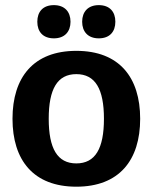

<svg xmlns="http://www.w3.org/2000/svg" viewBox="-20 -709 590 742"><path d="M188.3 -560.8C230 -560.8 252.5 -586.7 252.5 -625C252.5 -663.3 230 -689.2 188.3 -689.2C145.8 -689.2 124.2 -663.3 124.2 -625C124.2 -586.7 145.8 -560.8 188.3 -560.8ZM361.7 -560.8C404.2 -560.8 425.8 -586.7 425.8 -625C425.8 -663.3 404.2 -689.2 361.7 -689.2C320 -689.2 297.5 -663.3 297.5 -625C297.5 -586.7 320 -560.8 361.7 -560.8ZM275 12.5C440.8 12.5 521.7 -90 521.7 -250C521.7 -410 440.8 -512.5 275 -512.5C109.2 -512.5 28.3 -410 28.3 -250C28.3 -90 109.2 12.5 275 12.5ZM275 -77.5C201.7 -77.5 168.3 -135 168.3 -250C168.3 -365 201.7 -422.5 275 -422.5C348.3 -422.5 381.7 -365 381.7 -250C381.7 -135 348.3 -77.5 275 -77.5Z"/></svg>

Font: Familjen Grotesk GF
Style: Bold
Weight: 700
Designer: Anders Wikstroem, Jonas Baeckman, Matilda Gysing, Kristian Moeller
Foundry: Familjen STHLM AB
Version: Version 2.000; Beta; Release 4; Build 6